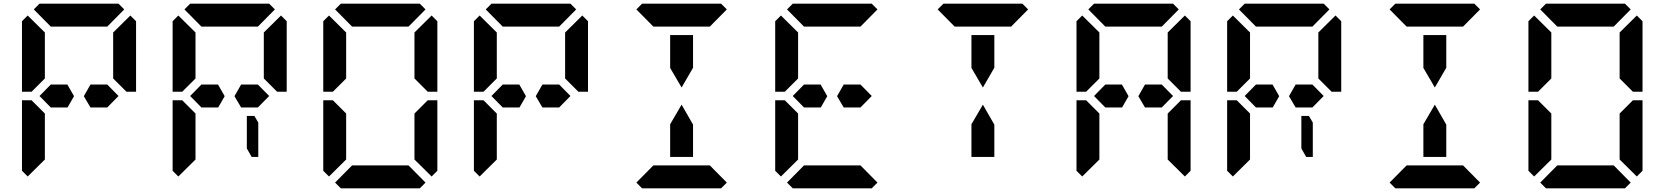

<svg xmlns="http://www.w3.org/2000/svg" viewBox="-20 -1020 9016 1040"><path d="M561 -562 622 -500 561 -438H501H470L434 -499L470 -562H501H515ZM154 -526 151 -523H99V-905L130 -936L223 -844V-698V-608V-595ZM223 -302V-156L130 -64L99 -95V-477H151L161 -467L223 -405V-392ZM163 -969 194 -1000H346H470H622L653 -969L561 -876H554H501H470H346H315H262H255ZM686 -936 717 -905V-523H665L655 -533L593 -595V-608V-698V-830V-844ZM345 -562 381 -499 346 -438H315H255L194 -500L255 -562H301H315Z M1379 -356V-170H1343L1317 -216V-392H1358ZM1377 -562 1438 -500 1377 -438H1317H1286L1250 -499L1286 -562H1317H1331ZM970 -526 967 -523H915V-905L946 -936L1039 -844V-698V-608V-595ZM1039 -302V-156L946 -64L915 -95V-477H967L977 -467L1039 -405V-392ZM979 -969 1010 -1000H1162H1286H1438L1469 -969L1377 -876H1370H1317H1286H1162H1131H1078H1071ZM1502 -936 1533 -905V-523H1481L1471 -533L1409 -595V-608V-698V-830V-844ZM1161 -562 1197 -499 1162 -438H1131H1071L1010 -500L1071 -562H1117H1131Z M1786 -526 1783 -523H1731V-905L1762 -936L1855 -844V-698V-608V-595ZM2225 -405 2297 -477H2349V-95L2318 -64L2225 -156V-170V-302V-392ZM1855 -302V-156L1762 -64L1731 -95V-477H1783L1793 -467L1855 -405V-392ZM1795 -969 1826 -1000H1978H2102H2254L2285 -969L2193 -876H2186H2133H2102H1978H1947H1894H1887ZM2285 -31 2254 0H2102H1978H1826L1795 -31L1887 -124H2193ZM2318 -936 2349 -905V-523H2297L2287 -533L2225 -595V-608V-698V-830V-844Z M3009 -562 3070 -500 3009 -438H2949H2918L2882 -499L2918 -562H2949H2963ZM2602 -526 2599 -523H2547V-905L2578 -936L2671 -844V-698V-608V-595ZM2671 -302V-156L2578 -64L2547 -95V-477H2599L2609 -467L2671 -405V-392ZM2611 -969 2642 -1000H2794H2918H3070L3101 -969L3009 -876H3002H2949H2918H2794H2763H2710H2703ZM3134 -936 3165 -905V-523H3113L3103 -533L3041 -595V-608V-698V-830V-844ZM2793 -562 2829 -499 2794 -438H2763H2703L2642 -500L2703 -562H2749H2763Z M3610 -731V-830H3734V-731V-653L3672 -546L3610 -652ZM3427 -969 3458 -1000H3610H3734H3886L3917 -969L3825 -876H3818H3765H3734H3610H3579H3526H3519ZM3917 -31 3886 0H3734H3610H3458L3427 -31L3519 -124H3825ZM3734 -269V-170H3610V-269V-347L3672 -453L3734 -345Z M4641 -562 4702 -500 4641 -438H4581H4550L4514 -499L4550 -562H4581H4595ZM4234 -526 4231 -523H4179V-905L4210 -936L4303 -844V-698V-608V-595ZM4303 -302V-156L4210 -64L4179 -95V-477H4231L4241 -467L4303 -405V-392ZM4243 -969 4274 -1000H4426H4550H4702L4733 -969L4641 -876H4634H4581H4550H4426H4395H4342H4335ZM4733 -31 4702 0H4550H4426H4274L4243 -31L4335 -124H4641ZM4425 -562 4461 -499 4426 -438H4395H4335L4274 -500L4335 -562H4381H4395Z M5242 -731V-830H5366V-731V-653L5304 -546L5242 -652ZM5059 -969 5090 -1000H5242H5366H5518L5549 -969L5457 -876H5450H5397H5366H5242H5211H5158H5151ZM5366 -269V-170H5242V-269V-347L5304 -453L5366 -345Z M6273 -562 6334 -500 6273 -438H6213H6182L6146 -499L6182 -562H6213H6227ZM5866 -526 5863 -523H5811V-905L5842 -936L5935 -844V-698V-608V-595ZM6305 -405 6377 -477H6429V-95L6398 -64L6305 -156V-170V-302V-392ZM5935 -302V-156L5842 -64L5811 -95V-477H5863L5873 -467L5935 -405V-392ZM5875 -969 5906 -1000H6058H6182H6334L6365 -969L6273 -876H6266H6213H6182H6058H6027H5974H5967ZM6398 -936 6429 -905V-523H6377L6367 -533L6305 -595V-608V-698V-830V-844ZM6057 -562 6093 -499 6058 -438H6027H5967L5906 -500L5967 -562H6013H6027Z M7091 -356V-170H7055L7029 -216V-392H7070ZM7089 -562 7150 -500 7089 -438H7029H6998L6962 -499L6998 -562H7029H7043ZM6682 -526 6679 -523H6627V-905L6658 -936L6751 -844V-698V-608V-595ZM6751 -302V-156L6658 -64L6627 -95V-477H6679L6689 -467L6751 -405V-392ZM6691 -969 6722 -1000H6874H6998H7150L7181 -969L7089 -876H7082H7029H6998H6874H6843H6790H6783ZM7214 -936 7245 -905V-523H7193L7183 -533L7121 -595V-608V-698V-830V-844ZM6873 -562 6909 -499 6874 -438H6843H6783L6722 -500L6783 -562H6829H6843Z M7690 -731V-830H7814V-731V-653L7752 -546L7690 -652ZM7507 -969 7538 -1000H7690H7814H7966L7997 -969L7905 -876H7898H7845H7814H7690H7659H7606H7599ZM7997 -31 7966 0H7814H7690H7538L7507 -31L7599 -124H7905ZM7814 -269V-170H7690V-269V-347L7752 -453L7814 -345Z M8314 -526 8311 -523H8259V-905L8290 -936L8383 -844V-698V-608V-595ZM8753 -405 8825 -477H8877V-95L8846 -64L8753 -156V-170V-302V-392ZM8383 -302V-156L8290 -64L8259 -95V-477H8311L8321 -467L8383 -405V-392ZM8323 -969 8354 -1000H8506H8630H8782L8813 -969L8721 -876H8714H8661H8630H8506H8475H8422H8415ZM8813 -31 8782 0H8630H8506H8354L8323 -31L8415 -124H8721ZM8846 -936 8877 -905V-523H8825L8815 -533L8753 -595V-608V-698V-830V-844Z"/></svg>

Font: DSEG14 Classic Mini
Style: Bold
Weight: 700
Designer: Keshikan(Twitter:@keshinomi_88pro)
Version: Version 0.46